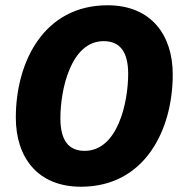

<svg xmlns="http://www.w3.org/2000/svg" viewBox="-20 -698 682 728"><path d="M301 -126C242 -126 209 -163 209 -250C209 -357 248 -542 373 -542C432 -542 466 -505 466 -418C466 -311 427 -126 301 -126ZM287 10C529 10 635 -205 635 -416C635 -565 553 -678 388 -678C146 -678 40 -463 40 -252C40 -103 121 10 287 10Z"/></svg>

Font: Celebes ExtraBold
Style: Italic
Weight: 800
Italic angle: -10°
Designer: Anugrah Pasau
Foundry: Lafontype
Version: Version 1.000